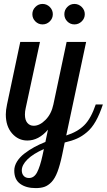

<svg xmlns="http://www.w3.org/2000/svg" viewBox="-20 -715 548 985"><path d="M84 -500H185.1L111.8 -160.2Q107.9 -144 107.9 -127Q107.9 -99.1 120.4 -84.5Q132.8 -69.8 152.8 -69.8Q183.6 -69.8 213.6 -100.1Q243.7 -130.4 253.9 -179.2L321.8 -500H421.9L319.8 -20Q377.4 -38.1 412.1 -72.5Q446.8 -106.9 471.2 -179.2H507.8Q490.7 -127.4 470.9 -92.8Q451.2 -58.1 426 -36.9Q400.9 -15.6 375.2 -4.2Q349.6 7.3 312 16.1L298.8 80.1Q287.6 132.8 274.7 166.7Q261.7 200.7 244.4 218.8Q227.1 236.8 208.3 243.4Q189.5 250 163.1 250Q113.8 250 83.5 228Q53.2 206.1 53.2 160.2Q53.2 136.7 67.1 114Q81.1 91.3 105.2 72.8Q129.4 54.2 155.8 39.8Q182.1 25.4 212.9 13.2L226.1 -49.8Q178.7 5.9 120.1 5.9Q73.7 5.9 41.7 -30.8Q9.8 -67.4 9.8 -127.9Q9.8 -149.9 16.1 -179.2ZM128.9 198.2Q154.8 198.2 170.2 169.2Q185.5 140.1 198.2 82L205.1 49.8Q150.4 73.7 121.1 102.5Q91.8 131.3 91.8 159.2Q91.8 176.3 101.6 187.3Q111.3 198.2 128.9 198.2ZM161.4 -605.2Q146 -620.6 146 -642.1Q146 -663.6 161.4 -679.2Q176.8 -694.8 198.2 -694.8Q219.7 -694.8 235.4 -679.2Q251 -663.6 251 -642.1Q251 -620.6 235.4 -605.2Q219.7 -589.8 198.2 -589.8Q176.8 -589.8 161.4 -605.2ZM325.2 -605.2Q310.1 -620.6 310.1 -642.1Q310.1 -663.6 325.2 -679.2Q340.3 -694.8 361.8 -694.8Q383.3 -694.8 399.2 -679.2Q415 -663.6 415 -642.1Q415 -620.6 399.2 -605.2Q383.3 -589.8 361.8 -589.8Q340.3 -589.8 325.2 -605.2Z"/></svg>

Font: Lobster Two
Style: Italic
Weight: 400
Designer: Pablo Impallari
Foundry: Pablo Impallari. www.impallari.com
Version: Version 1.006